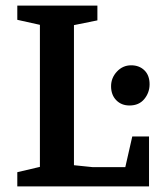

<svg xmlns="http://www.w3.org/2000/svg" viewBox="-20 -668 565 688"><path d="M42 0V-51L123 -70V-579L42 -597V-648H329V-595L245 -578V-76L313 -69H429L454 -179H514V0ZM444 -290Q415 -290 396.5 -309Q378 -328 378 -359Q378 -389 399 -411.5Q420 -434 450 -434Q479 -434 497.5 -416Q516 -398 516 -366Q516 -336 497 -313Q478 -290 444 -290Z"/></svg>

Font: Faustina Light SemiBold
Style: Regular
Weight: 600
Version: Version 1.200